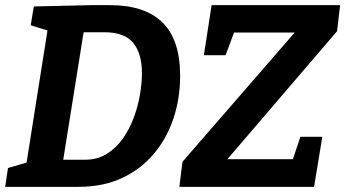

<svg xmlns="http://www.w3.org/2000/svg" viewBox="-21 -724 1338 744"><path d="M406 -704Q540 -704 608.5 -637Q677 -570 677 -430Q677 -343 651.5 -266Q626 -189 576 -129Q526 -69 452.5 -34.5Q379 0 283 0H-1L10 -73L82 -94L163 -606L98 -626L110 -699L329 -704ZM308 -105Q356 -105 392.5 -127.5Q429 -150 455 -187Q481 -224 497.5 -268.5Q514 -313 521.5 -358Q529 -403 529 -441Q529 -516 495.5 -557.5Q462 -599 384 -599H303L224 -105ZM674 0 686 -97 1121 -598H886L853 -510H769L799 -704H1297L1285 -603L860 -107H1114L1143 -194H1228L1196 0Z"/></svg>

Font: Bitter
Style: Bold Italic
Weight: 700
Italic angle: -9°
Designer: Sol Matas, and Bitter project Authors
Foundry: Sol Matas
Version: Version 2.001